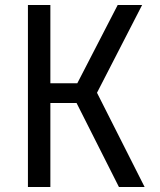

<svg xmlns="http://www.w3.org/2000/svg" viewBox="-20 -750 640 770"><path d="M92 0V-730H182V-416H290L452 -730H550L369 -378L560 0H457L287 -337H182V0Z"/></svg>

Font: JetBrainsMonoNL NFM
Style: Regular
Weight: 400
Monospace: yes
Designer: Philipp Nurullin, Konstantin Bulenkov
Foundry: JetBrains
Version: Version 2.304; ttfautohint (v1.8.4.7-5d5b);Nerd Fonts 3.3.0